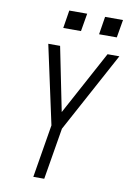

<svg xmlns="http://www.w3.org/2000/svg" viewBox="-100 -996 715 1056"><g transform="rotate(10 257.0 -467.5)"><path d="M163 0 212 -296 117 -735H183L255 -378L448 -735H514L272 -288L224 0ZM482 -835H383L399 -935H499ZM183 -835 199 -935H299L282 -835Z"/></g></svg>

Font: Iosevka SS04 Light
Style: Italic
Weight: 300
Italic angle: -9°
Monospace: yes
Designer: Belleve Invis
Foundry: Belleve Invis
Version: Version 19.0.0; ttfautohint (v1.8.4)